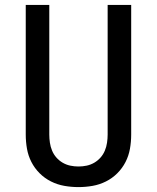

<svg xmlns="http://www.w3.org/2000/svg" viewBox="-20 -755 640 783"><path d="M300 8Q271 8 242.5 3Q214 -2 188 -15Q162 -28 141.5 -48.5Q121 -69 108 -94.5Q95 -120 90 -148.5Q85 -177 85 -206V-735H181V-206Q181 -190 183.5 -173Q186 -156 192.5 -140.5Q199 -125 210 -112.5Q221 -100 235.5 -91.5Q250 -83 266.5 -79.5Q283 -76 300 -76Q317 -76 333.5 -79.5Q350 -83 364.5 -91.5Q379 -100 390 -112.5Q401 -125 407.5 -140.5Q414 -156 416.5 -173Q419 -190 419 -206V-735H515V-206Q515 -177 510 -148.5Q505 -120 492 -94.5Q479 -69 458.5 -48.5Q438 -28 412 -15Q386 -2 357.5 3Q329 8 300 8Z"/></svg>

Font: Iosevka Medium Extended
Style: Regular
Weight: 500
Width: 7
Monospace: yes
Designer: Belleve Invis
Foundry: Belleve Invis
Version: Version 32.5.0; ttfautohint (v1.8.4)